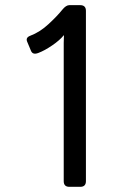

<svg xmlns="http://www.w3.org/2000/svg" viewBox="-20 -723 444 743"><path d="M85 -562Q78.6 -577.6 96.7 -584.5Q134.3 -598.6 168 -629.9Q201.7 -661.1 221.2 -685.5Q235.4 -703.1 248.5 -703.1H290Q312.5 -703.1 312.5 -681.2V-22Q312.5 0 290.5 0H248.5Q226.6 0 226.6 -22V-557.1Q226.6 -571.8 227.5 -586.4H226.6Q211.4 -567.4 182.1 -547.4Q152.8 -527.3 128.4 -518.1Q106.9 -509.8 100.1 -525.9Z"/></svg>

Font: Istok Web
Style: Regular
Weight: 400
Designer: Andrey V. Panov
Foundry: Andrey V. Panov
Version: Version 1.0.2g